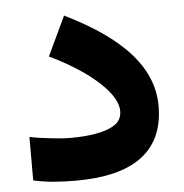

<svg xmlns="http://www.w3.org/2000/svg" viewBox="-44 -577 591 618"><g transform="rotate(-5 251.5 -267.5)"><path d="M171.4 -139.6C153.3 -139.6 132.3 -141.1 108.4 -144C84 -146.5 61 -149.9 40 -154.3V-13.7C83 -3.9 126.5 -1 178.7 -1C349.6 -1 462.9 -61 462.9 -217.8C462.9 -368.2 322.8 -465.8 185.1 -533.7L125 -406.7C163.1 -388.7 198.2 -368.7 231 -346.2C295.4 -301.3 338.4 -252.9 338.4 -211.9C338.4 -191.9 330.1 -176.8 313.5 -166.5C279.8 -145.5 224.6 -139.6 171.4 -139.6Z"/></g></svg>

Font: Vazirmatn ExtraBold
Style: Regular
Weight: 800
Designer: Saber Rastikerdar
Foundry: Saber Rastikerdar
Version: Version 33.003